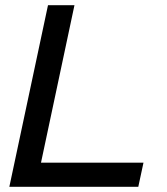

<svg xmlns="http://www.w3.org/2000/svg" viewBox="-20 -720 642 740"><path d="M16 0 165 -700H267L138 -93H533L513 0Z"/></svg>

Font: Red Hat Display SemiBold
Style: Italic
Weight: 600
Italic angle: -12°
Designer: Pentagram, MCKL
Foundry: Pentagram, MCKL
Version: Version 1.023